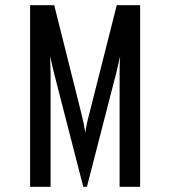

<svg xmlns="http://www.w3.org/2000/svg" viewBox="-20 -720 656 740"><path d="M96 -700H189L294 -281Q305 -237 309 -208Q312 -237 324 -281L430 -700H520V0H441V-439Q441 -481 443 -503L428 -439L315 0H301L188 -439L173 -503L175 -439V0H96Z"/></svg>

Font: Overpass Mono
Style: Regular
Weight: 400
Monospace: yes
Designer: Delve Withrington, Dave Bailey
Foundry: Delve Fonts
Version: Version 1.000;DELV;Overpass